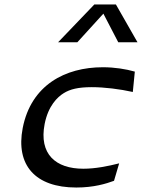

<svg xmlns="http://www.w3.org/2000/svg" viewBox="-20 -826 660 858"><path d="M439.5 -525.5C271.5 -525.5 119 -446 81.5 -254C49.5 -88.5 137 12 321 12C399 12 454 -5 489.5 -18L512.5 -96C463 -83.5 406.5 -72 352.5 -72C228.5 -72 153.5 -137.5 179.5 -272C195.5 -353.5 237 -392.5 264.5 -409.5C293 -427.5 330 -436.5 390 -436.5C446.5 -436.5 515 -428 573.5 -415L582.5 -506C542 -517.5 492.5 -525.5 439.5 -525.5ZM239.5 -637H325.5L442 -765L508.5 -637H594.5L498 -806H401.5Z"/></svg>

Font: Monaspace Argon
Style: Italic
Weight: 400
Italic angle: -11°
Designer: Riley Cran & the Lettermatic Team
Foundry: Lettermatic
Version: Version 1.101 (Monaspace Argon)